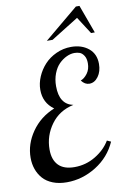

<svg xmlns="http://www.w3.org/2000/svg" viewBox="-106 -1038 718 1115"><g transform="rotate(-10 253.0 -480.0)"><path d="M465.8 -180.2 488.8 -169.9Q450.7 -83.5 369.1 -32.7Q287.6 18.1 195.8 18.1Q149.4 18.1 113.5 3.9Q77.6 -10.3 55.9 -34.9Q34.2 -59.6 23.2 -90.8Q12.2 -122.1 12.2 -158.2Q12.2 -238.8 62 -310.5Q111.8 -382.3 196.8 -417Q136.2 -460.4 136.2 -537.1Q136.2 -575.7 152.6 -614Q168.9 -652.3 197.3 -683.1Q225.6 -713.9 267.1 -732.9Q308.6 -752 355 -752Q417 -752 457.5 -719Q498 -686 498 -627Q498 -582.5 476.3 -552.7Q454.6 -522.9 423.8 -522.9Q397 -522.9 377 -549.8Q398.9 -557.6 417 -582Q435.1 -606.4 435.1 -642.1Q435.1 -669.9 424.1 -686.8Q413.1 -703.6 399.2 -708.7Q385.3 -713.9 368.2 -713.9Q345.2 -713.9 321.3 -702.6Q297.4 -691.4 276.6 -670.7Q255.9 -649.9 242.9 -616.2Q230 -582.5 230 -542Q230 -434.6 310.1 -418Q225.1 -399.9 177 -333.7Q128.9 -267.6 128.9 -186Q128.9 -126 160.4 -93.5Q191.9 -61 254.9 -61Q322.3 -61 379.2 -95.5Q436 -129.9 465.8 -180.2ZM505.9 -811H483.9L418.9 -912.1L256.8 -811H223.1L423.8 -978H444.8Z"/></g></svg>

Font: Lobster Two
Style: Italic
Weight: 400
Designer: Pablo Impallari
Foundry: Pablo Impallari. www.impallari.com
Version: Version 1.006